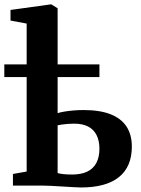

<svg xmlns="http://www.w3.org/2000/svg" viewBox="-38 -839 636 868"><path d="M329 8.5Q318 8.5 295 7.2Q272 6 244.8 4.2Q217.5 2.5 193 1.2Q168.5 0 154.5 0H20.5V-52.5L82.5 -63.5V-732.5L9.5 -746V-794L190 -819H194.5L222.5 -801.5V-327.5Q235 -331.5 252.8 -334.5Q270.5 -337.5 292.8 -339.5Q315 -341.5 340 -341.5Q413.5 -341.5 461.8 -322.5Q510 -303.5 534 -266.8Q558 -230 558 -176.5Q558 -85 499.5 -38.2Q441 8.5 329 8.5ZM288.5 -50Q329 -50 356.5 -63.2Q384 -76.5 397.8 -102.8Q411.5 -129 411.5 -166.5Q411.5 -202 399 -227.5Q386.5 -253 361.2 -266.5Q336 -280 296.5 -280Q281.5 -280 267 -278.8Q252.5 -277.5 241 -275.8Q229.5 -274 222.5 -272.5V-56.5Q233.5 -53.5 249 -51.8Q264.5 -50 288.5 -50ZM-18.5 -490.5V-548H411.5V-490.5Z"/></svg>

Font: Merriweather 36pt
Style: Bold
Weight: 700
Designer: Eben Sorkin
Foundry: Eben Sorkin
Version: Version 2.100